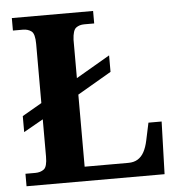

<svg xmlns="http://www.w3.org/2000/svg" viewBox="-52 -763 757 812"><g transform="rotate(-5 327.0 -357.0)"><path d="M28 0V-53H70Q92 -53 106.5 -64Q121 -75 121 -118V-276L38 -229V-297L121 -345V-596Q121 -639 106.5 -650Q92 -661 70 -661H28V-714H373V-661H331Q310 -661 296 -650.5Q282 -640 280 -600V-437L424 -521V-451L280 -367V-61H466Q489 -61 505.5 -71Q522 -81 532.5 -100.5Q543 -120 549 -148L565 -223H621L614 0Z"/></g></svg>

Font: Noto Naskh Arabic
Style: Bold
Weight: 700
Designer: Monotype Design Team, David Williams, Mohamad Dakak and Nizar Qandah
Foundry: Monotype Imaging Inc.
Version: Version 2.016